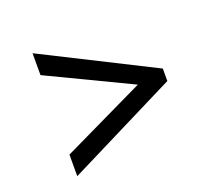

<svg xmlns="http://www.w3.org/2000/svg" viewBox="-96 -682 858 775"><g transform="rotate(-20 333.0 -294.0)"><path d="M112.5 -30.5V-123L468.5 -294L112.5 -464.5V-558.5L585.5 -320.5V-267Z"/></g></svg>

Font: Merriweather 60pt Black
Style: Regular
Weight: 900
Version: Version 2.100